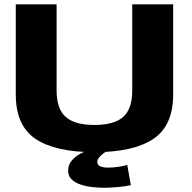

<svg xmlns="http://www.w3.org/2000/svg" viewBox="-20 -695 882 882"><path d="M414 4Q234 4 143.2 -57Q52.5 -118 52.5 -261V-675H240V-279.5Q240 -195.5 281.5 -158.2Q323 -121 413.8 -121Q504.5 -121 546 -158Q587.5 -195 587.5 -279.5V-675H775.5V-261Q775.5 -118 684.5 -57Q593.5 4 414 4ZM457.5 167.5Q433.5 167.5 405.2 164.5Q377 161.5 351.5 153.2Q326 145 309.5 129.5Q293 114 293 89Q293 61.5 310.2 42Q327.5 22.5 347.2 12Q367 1.5 375 0H469Q465.5 2 455.2 9.5Q445 17 436 27.5Q427 38 427 49Q427 62.5 440.2 68.8Q453.5 75 476.5 75Q499 75 526.2 71Q553.5 67 564.5 62L581 155.5Q576 157 556.8 160Q537.5 163 511 165.2Q484.5 167.5 457.5 167.5Z"/></svg>

Font: Anybody ExtraExpanded Regular
Style: Bold
Weight: 700
Width: 8
Designer: Tyler Finck
Foundry: Etcetera Type Company
Version: Version 1.010; ttfautohint (v1.8.3) -l 8 -r 50 -G 200 -x 14 